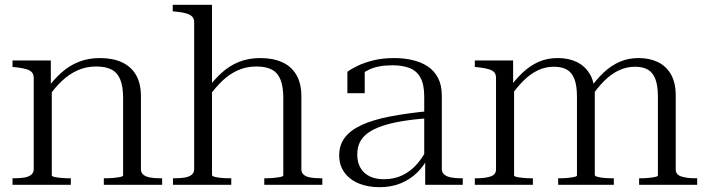

<svg xmlns="http://www.w3.org/2000/svg" viewBox="-20 -767 2936 797"><path d="M32 0V-27H40Q63 -27 81 -30Q99 -33 109.5 -41.5Q120 -50 120 -64V-442Q120 -457 113.5 -465.5Q107 -474 92 -479Q77 -484 52 -487L32 -489V-516H191V-407L195 -403V-39Q195 -35 206 -32.5Q217 -30 233.5 -28.5Q250 -27 266 -27H274V0ZM653 0H411V-27H419Q434 -27 450.5 -28.5Q467 -30 479 -32.5Q491 -35 491 -39V-361Q491 -407 479.5 -436Q468 -465 443.5 -478Q419 -491 379 -491Q338 -491 303 -475.5Q268 -460 237.5 -431.5Q207 -403 179 -362L173 -396Q203 -437 235.5 -466Q268 -495 307.5 -510.5Q347 -526 395 -526Q448 -526 486 -508.5Q524 -491 544.5 -456Q565 -421 565 -367V-64Q565 -50 575.5 -41.5Q586 -33 604 -30Q622 -27 645 -27H653Z M860 -747V-41Q860 -36 871 -33Q882 -30 899 -28.5Q916 -27 934 -27H940V0H698V-27H706Q729 -27 747 -30Q765 -33 775.5 -41.5Q786 -50 786 -64V-674Q786 -688 779 -696.5Q772 -705 757.5 -710Q743 -715 717 -718L697 -720V-747ZM1318 0H1077V-27H1084Q1099 -27 1115.5 -28.5Q1132 -30 1144 -32.5Q1156 -35 1156 -39V-361Q1156 -407 1144.5 -436Q1133 -465 1108.5 -478Q1084 -491 1045 -491Q1003 -491 968 -475.5Q933 -460 903 -431.5Q873 -403 844 -362L839 -396Q869 -437 901.5 -466Q934 -495 973 -510.5Q1012 -526 1061 -526Q1113 -526 1151 -509Q1189 -492 1210 -456.5Q1231 -421 1231 -367V-64Q1231 -50 1241 -41.5Q1251 -33 1269.5 -30Q1288 -27 1310 -27H1318Z M1761 -306V-277Q1698 -272 1649.5 -264Q1601 -256 1566 -244Q1531 -232 1508 -215.5Q1485 -199 1474 -177Q1463 -155 1463 -125Q1463 -93 1476.5 -70Q1490 -47 1514.5 -35Q1539 -23 1573 -23Q1617 -23 1651.5 -40Q1686 -57 1711 -86Q1736 -115 1753 -149L1760 -119Q1742 -81 1713 -52Q1684 -23 1644.5 -6.5Q1605 10 1555 10Q1508 10 1470.5 -5Q1433 -20 1410.5 -50Q1388 -80 1388 -122Q1388 -165 1411.5 -196Q1435 -227 1482 -248.5Q1529 -270 1599 -283.5Q1669 -297 1761 -306ZM1745 0V-105H1741V-366Q1741 -415 1726 -443.5Q1711 -472 1681.5 -484Q1652 -496 1609 -496Q1549 -496 1511 -477.5Q1473 -459 1450 -430Q1451 -442 1454.5 -451.5Q1458 -461 1464 -468Q1470 -475 1478 -478.5Q1486 -482 1494 -482V-380H1422V-469Q1438 -481 1465 -494Q1492 -507 1530 -516.5Q1568 -526 1616 -526Q1657 -526 1693 -517.5Q1729 -509 1756 -491Q1783 -473 1798.5 -443Q1814 -413 1814 -370V-66Q1814 -51 1824 -42.5Q1834 -34 1852 -30.5Q1870 -27 1893 -27H1901V0Z M1951 0V-27H1959Q1994 -27 2016.5 -34.5Q2039 -42 2039 -64V-443Q2039 -458 2032.5 -466Q2026 -474 2011 -479Q1996 -484 1971 -487L1951 -489V-516H2110V-410L2114 -403V-39Q2114 -35 2125 -32.5Q2136 -30 2152.5 -28.5Q2169 -27 2183 -27H2192V0ZM2528 0H2297V-27H2305Q2320 -27 2336 -28.5Q2352 -30 2363.5 -32.5Q2375 -35 2375 -39V-365Q2375 -410 2365 -437.5Q2355 -465 2334 -477.5Q2313 -490 2279 -490Q2244 -490 2212.5 -475Q2181 -460 2153 -432Q2125 -404 2097 -364L2092 -399Q2120 -438 2150.5 -466.5Q2181 -495 2216.5 -510.5Q2252 -526 2295 -526Q2340 -526 2373.5 -510Q2407 -494 2427 -462Q2447 -430 2449 -380V-41Q2449 -36 2460 -33Q2471 -30 2487.5 -28.5Q2504 -27 2519 -27H2528ZM2874 0H2633V-27H2641Q2656 -27 2672 -28.5Q2688 -30 2699.5 -32.5Q2711 -35 2711 -39V-365Q2711 -410 2701 -437.5Q2691 -465 2670 -477.5Q2649 -490 2616 -490Q2581 -490 2549 -475Q2517 -460 2489 -432Q2461 -404 2433 -364L2428 -398Q2456 -438 2486.5 -466.5Q2517 -495 2552.5 -510.5Q2588 -526 2631 -526Q2676 -526 2710.5 -509.5Q2745 -493 2765 -458.5Q2785 -424 2785 -370V-64Q2785 -42 2808 -34.5Q2831 -27 2865 -27H2874Z"/></svg>

Font: Roboto Serif 120pt Expanded Light
Style: Regular
Weight: 300
Width: 7
Designer: Greg Gazdowicz
Foundry: Commercial Type
Version: Version 1.008